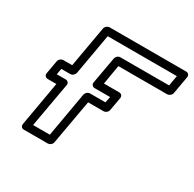

<svg xmlns="http://www.w3.org/2000/svg" viewBox="-164 -911 1124 1111"><g transform="rotate(30 397.5 -355.5)"><path d="M458 -348H355C340 -348 327 -334 325 -323L273 -25H161L214 -323C217 -338 204 -348 193 -348H133L140 -388H200C215 -388 228 -402 230 -413L278 -686H740L728 -617H402C387 -617 375 -603 373 -592L341 -413C338 -398 351 -388 362 -388H466ZM475 -298C486 -298 501 -308 504 -323L520 -413C522 -424 514 -438 499 -438H396L418 -567H744C755 -567 771 -577 774 -592L795 -711C797 -722 789 -736 774 -736H261C250 -736 235 -726 232 -711L184 -438H124C113 -438 98 -428 95 -413L79 -323C77 -312 85 -298 100 -298H159L107 0C105 11 112 25 127 25H289C300 25 315 15 318 0L371 -298Z"/></g></svg>

Font: Asimov
Style: WidOuIt
Weight: 500
Designer: Google
Version: Version 2.000980; 2014